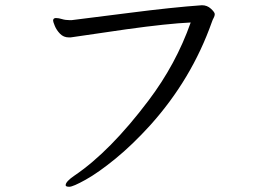

<svg xmlns="http://www.w3.org/2000/svg" viewBox="-20 -684 1040 734"><path d="M254 -607H246Q230 -607 217 -611Q204 -615 195 -615H192Q183 -614 183 -605Q183 -601 189.5 -585Q196 -569 209.5 -555Q223 -541 243 -541H250Q253 -541 257 -542L463 -572Q621 -594 709 -598Q653 -439 548 -300Q401 -105 265 -13Q231 10 231 24Q231 30 245 30Q259 30 307.5 3Q356 -24 421 -77Q486 -130 555 -206Q713 -382 790 -600Q793 -609 797 -616Q801 -623 801 -630Q801 -637 786.5 -650.5Q772 -664 752 -664Q639 -656 472 -634.5Q305 -613 254 -607Z"/></svg>

Font: LXGW WenKai Mono TC
Style: Regular
Weight: 400
Designer: LXGW / Fontworks Inc.
Foundry: LXGW / Fontworks Inc.
Version: Version 1.330